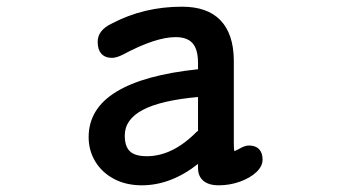

<svg xmlns="http://www.w3.org/2000/svg" viewBox="-20 -526 1040 574"><path d="M404 28Q357 28 321 9Q285 -10 265 -43Q245 -76 245 -116Q245 -201 327.5 -251.5Q410 -302 572 -319V-337Q572 -378 556 -396.5Q540 -415 505 -415Q445 -415 348 -363Q328 -353 315 -353Q294 -353 283 -365.5Q272 -378 272 -401Q272 -436 315 -456Q410 -506 524 -506Q600 -506 639 -465.5Q678 -425 679 -347V-97Q679 -79 681 -74L695 -81Q712 -91 724 -91Q744 -91 754.5 -80Q765 -69 765 -49Q765 -29 746.5 -11.5Q728 6 697.5 17Q667 28 634 28Q604 28 588 14.5Q572 1 572 -24V-36Q491 28 404 28ZM419 -59Q496 -59 568 -132Q570 -134 571 -134Q572 -134 572 -133V-236Q461 -226 407 -197.5Q353 -169 353 -121Q353 -88 368.5 -73.5Q384 -59 419 -59Z"/></svg>

Font: 寒蝉全圆体 Bold
Style: Regular
Weight: 700
Designer: Warren2060
      Designed by Motoya company      

      [Varela Round]
      Joe Prince(Latin component); Avraham Cornf
Foundry: ChillType
Version: Version 3.200